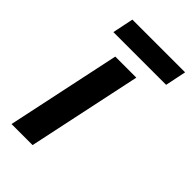

<svg xmlns="http://www.w3.org/2000/svg" viewBox="-205 -725 793 793"><g transform="rotate(45 191.5 -329.0)"><path d="M133 -500H256L150 0H27ZM75 -658H383L364 -566H56Z"/></g></svg>

Font: PT Sans
Style: Bold Italic
Weight: 700
Italic angle: -12°
Designer: A.Korolkova, O.Umpeleva, V.Yefimov
Foundry: ParaType Ltd
Version: Version 2.003W OFL